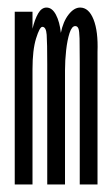

<svg xmlns="http://www.w3.org/2000/svg" viewBox="-20 -488 290 508"><path d="M19 0V-457H66V-412Q72 -437 81 -452.5Q90 -468 103 -468Q118 -468 128 -449Q138 -430 141 -401Q147 -431 161.5 -449.5Q176 -468 192 -468Q215 -468 227.5 -436.5Q240 -405 238 -351V0H191V-324Q191 -366 190.5 -386Q190 -406 187.5 -412.5Q185 -419 179 -419Q170 -419 164 -400.5Q158 -382 155 -355Q152 -328 152 -302V0H105V-318Q105 -375 103.5 -396Q102 -417 92 -417Q85 -417 75.5 -386.5Q66 -356 66 -305V0Z"/></svg>

Font: Inconsolata UltraCondensed
Style: Regular
Weight: 400
Width: 1
Monospace: yes
Designer: Raph Levien, Cyreal, Brenton Simpson
Foundry: Raph Levien, Cyreal, Google
Version: Version 3.000; ttfautohint (v1.8.2.53-6de2)